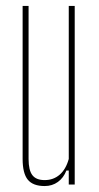

<svg xmlns="http://www.w3.org/2000/svg" viewBox="-20 -620 331 645"><path d="M130 5Q91 5 73.5 -16.2Q56 -37.5 56 -86V-600H76V-86Q76 -48 88.8 -31.5Q101.5 -15 130 -15Q159.5 -15 180.5 -33.2Q201.5 -51.5 211 -86V-600H231V0H211V-47H203Q193.5 -22.5 174.5 -8.8Q155.5 5 130 5Z"/></svg>

Font: Big Shoulders Display SC Thin
Style: Regular
Weight: 100
Designer: Patric King
Foundry: XO Type Co
Version: Version 2.002